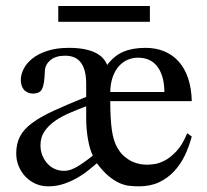

<svg xmlns="http://www.w3.org/2000/svg" viewBox="-20 -624 708 658"><path d="M298.3 -90.8Q293 -100.6 288.8 -114.7Q284.7 -128.9 281.7 -145.5Q278.8 -162.1 277.1 -180.4Q275.4 -198.7 275.4 -216.8V-259.8Q248 -249.5 220 -237.5Q191.9 -225.6 169.4 -210.2Q147 -194.8 132.8 -174.3Q118.7 -153.8 118.7 -126Q118.7 -107.9 124.8 -92.3Q130.9 -76.7 141.4 -64.7Q151.9 -52.7 166 -45.9Q180.2 -39.1 196.3 -38.6Q205.6 -38.1 215.1 -40.3Q224.6 -42.5 236.3 -48.3Q248 -54.2 262.9 -64.5Q277.8 -74.7 298.3 -90.8ZM543.5 -308.6Q543 -340.3 535.9 -362.5Q528.8 -384.8 516.8 -398.9Q504.9 -413.1 488.8 -419.7Q472.7 -426.3 453.6 -426.3Q434.6 -426.3 417.7 -419.2Q400.9 -412.1 387.7 -397.5Q374.5 -382.8 366.5 -360.6Q358.4 -338.4 357.9 -308.6ZM637.2 -156.2Q628.4 -123 613.8 -92Q599.1 -61 577.1 -37.4Q555.2 -13.7 525.4 0.5Q495.6 14.6 456.1 14.6Q439 14.6 422.4 12.7Q405.8 10.7 388.2 2.7Q370.6 -5.4 351.8 -21Q333 -36.6 312 -64.5Q301.3 -55.7 284.9 -42Q268.6 -28.3 247.3 -15.9Q226.1 -3.4 200.2 5.6Q174.3 14.6 145 14.6Q122.1 14.6 102.3 5.9Q82.5 -2.9 67.6 -18.3Q52.7 -33.7 44.2 -54.2Q35.6 -74.7 35.6 -98.1Q35.6 -131.8 48.6 -156.5Q61.5 -181.2 90.1 -202.4Q118.7 -223.6 164.3 -244.6Q210 -265.6 275.4 -292V-335.9Q275.4 -362.8 270.3 -381.3Q265.1 -399.9 255.6 -411.4Q246.1 -422.9 232.9 -428Q219.7 -433.1 203.1 -433.1Q170.9 -433.1 152.8 -418Q134.8 -402.8 133.8 -381.3Q132.8 -355.5 130.4 -340.6Q127.9 -325.7 123.3 -317.6Q118.7 -309.6 111.8 -306.9Q105 -304.2 95.2 -303.2Q83.5 -303.2 75 -307.1Q66.4 -311 61.3 -317.4Q56.2 -323.7 53.7 -332.3Q51.3 -340.8 51.3 -350.1Q51.3 -368.2 61 -387.7Q70.8 -407.2 90.8 -423.3Q110.8 -439.5 142.1 -449.7Q173.3 -460 215.8 -460Q246.1 -460 268.6 -455.6Q291 -451.2 306.9 -443.4Q322.8 -435.5 332.5 -424.8Q342.3 -414.1 347.2 -401.4Q371.6 -433.6 403.1 -446.8Q434.6 -460 478.5 -460Q514.6 -460 543.7 -447.8Q572.8 -435.5 593.3 -412.1Q613.8 -388.7 625 -354.7Q636.2 -320.8 637.2 -277.3H357.9Q357.9 -217.3 363.3 -178.7Q368.7 -140.1 382.8 -116.7Q392.6 -99.6 405.3 -88.6Q418 -77.6 431.6 -71Q445.3 -64.5 458.5 -62Q471.7 -59.6 482.9 -59.6Q490.2 -59.6 506.6 -61.3Q522.9 -63 543 -73Q563 -83 584 -105Q605 -127 621.6 -167.5ZM179.7 -549.3V-603.5H493.7V-549.3Z"/></svg>

Font: Doulos SIL Am
Style: Regular
Weight: 400
Designer: Walt Agee, Victor Gaultney, Peter Martin, Debbi Hosken, Becca Hirsbrunner
Foundry: SIL International
Version: Version 5.000